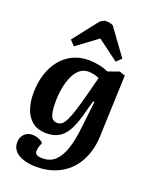

<svg xmlns="http://www.w3.org/2000/svg" viewBox="-183 -898 978 1228"><g transform="rotate(20 306.0 -284.5)"><path d="M427 -287 418 -288 389 -182Q371 -117 347 -75Q323 -33 289 -13.5Q255 6 207 6Q146 6 109.5 -23.5Q73 -53 57 -101Q41 -149 41 -204Q41 -298 72.5 -370.5Q104 -443 163.5 -485Q223 -527 305 -527Q335 -527 371.5 -520Q408 -513 438 -499L514 -526L552 -512L536 -88Q534 -37 520 10.5Q506 58 480.5 98Q455 138 417 167.5Q379 197 329 213.5Q279 230 218 230Q185 230 154.5 223.5Q124 217 101 204.5Q78 192 64.5 171.5Q51 151 51 124Q51 90 72.5 67.5Q94 45 128 45Q140 45 154 48.5Q168 52 181.5 58.5Q195 65 202 74L192 101Q186 120 186 134.5Q186 149 197.5 157Q209 165 238 165Q290 165 323.5 133Q357 101 376.5 42.5Q396 -16 405 -96ZM249 -80Q266 -80 279.5 -90Q293 -100 306 -126Q319 -152 334 -198.5Q349 -245 368 -318L400 -440Q386 -448 364 -452.5Q342 -457 325 -457Q292 -457 267.5 -436.5Q243 -416 226.5 -380Q210 -344 201.5 -298Q193 -252 193 -201Q193 -141 204.5 -110.5Q216 -80 249 -80ZM500 -609 467 -576 324 -682 182 -577 149 -611 269 -765Q282 -783 296 -791Q310 -799 323 -799Q336 -799 347 -796.5Q358 -794 369 -789Z"/></g></svg>

Font: Literata 18pt
Style: Bold Italic
Weight: 700
Italic angle: -2°
Designer: Latin by Veronika Burian and Jose Scaglione. Greek by Irene Vlachou. Cyrillic by Vera Evstafieva
Foundry: TypeTogether
Version: Version 3.103;gftools[0.9.29]